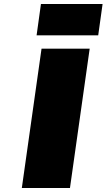

<svg xmlns="http://www.w3.org/2000/svg" viewBox="-20 -946 536 966"><path d="M164.1 -768.1 186 -925.8H496.1L474.1 -768.1ZM89.8 0 189 -701.2H431.2L332 0Z"/></svg>

Font: Trueno UltraBlack
Style: Italic
Weight: 950
Designer: Julieta Ulanovsky
Foundry: Julieta Ulanovsky
Version: Version 3.001b | FøM Fix